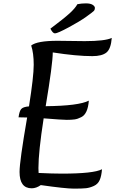

<svg xmlns="http://www.w3.org/2000/svg" viewBox="-20 -1109 683 1139"><path d="M321 -867 483 -865Q603 -865 643 -884Q638 -819 611.5 -797.5Q585 -776 528 -776Q434 -776 293 -798Q293 -731 251 -479Q447 -481 507 -512Q501 -433 462 -414Q441 -403 422 -400.5Q403 -398 376 -398Q349 -398 239 -407Q208 -208 208 -112Q208 -92 209 -83Q291 -79 347 -79Q536 -79 585 -105Q582 -65 571.5 -41Q561 -17 537 -6Q513 5 490.5 7.5Q468 10 418.5 10Q369 10 222 -11Q195 8 168 8Q96 8 96 -89Q96 -152 141 -412Q125 -413 90 -413Q95 -450 106 -462.5Q117 -475 152 -478Q180 -655 180 -724.5Q180 -794 165 -839Q200 -867 321 -867ZM306 -911Q293 -911 279 -939Q359 -999 392.5 -1029.5Q426 -1060 439 -1084Q463 -1089 489.5 -1089Q516 -1089 529.5 -1080.5Q543 -1072 543 -1061.5Q543 -1051 536.5 -1044Q530 -1037 491.5 -1009.5Q453 -982 387 -946.5Q321 -911 306 -911Z"/></svg>

Font: Paprika
Style: Regular
Weight: 400
Designer: Eduardo Rodriguez Tunni
Foundry: Eduardo Rodriguez Tunni
Version: Version 1.001